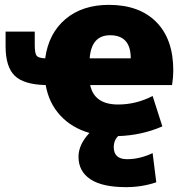

<svg xmlns="http://www.w3.org/2000/svg" viewBox="-20 -550 766 790"><path d="M348 -3Q275 -24 228 -75Q181 -126 168 -200Q78 -202 40.5 -238.5Q3 -275 3 -360V-420H123V-365Q123 -331 130.5 -321Q138 -311 166 -310Q180 -413 249.5 -471.5Q319 -530 428 -530Q553 -530 623 -459.5Q693 -389 693 -260Q693 -233 688 -200H351Q368 -120 466 -120Q540 -120 608 -155L648 -30Q563 7 466 10Q448 28 448 55Q448 105 503 105Q555 105 608 80L623 200Q565 220 498 220Q401 220 352 187.5Q303 155 303 95Q303 45 348 -3ZM349 -310H518Q518 -405 433 -405Q356 -405 349 -310Z"/></svg>

Font: M PLUS 1p Black
Style: Regular
Weight: 900
Version: Version 1.061